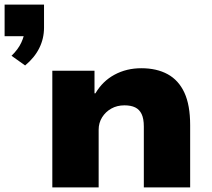

<svg xmlns="http://www.w3.org/2000/svg" viewBox="-63 -813 918 833"><path d="M46 -529 -13 -571Q16 -599 29.5 -628.5Q43 -658 44 -681L77 -656H-43V-793H128V-693Q128 -646 107.5 -604.5Q87 -563 46 -529ZM164 0V-506H347V-408H351Q382 -461 434 -489Q486 -517 550 -517Q617 -517 664.5 -491Q712 -465 737 -411Q762 -357 762 -270V0H561V-264Q561 -298 551.5 -318Q542 -338 523.5 -347Q505 -356 477 -356Q445 -356 420 -342Q395 -328 380 -304Q365 -280 365 -250V0Z"/></svg>

Font: Nunito Sans 7pt SemiExpanded Black
Style: Regular
Weight: 900
Width: 6
Designer: Vernon Adams
Foundry: Vernon Adams
Version: Version 3.101;gftools[0.9.27]